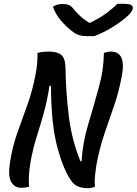

<svg xmlns="http://www.w3.org/2000/svg" viewBox="-20 -977 715 1005"><path d="M132 0Q114 6 90 6Q57 6 39 -24Q21 -54 32 -125Q44 -205 69.5 -278Q95 -351 122.5 -426Q150 -501 166 -587Q178 -648 176 -700Q196 -705 209 -706Q222 -707 236 -707Q281 -707 302 -688.5Q323 -670 323 -614Q325 -490 340.5 -366.5Q356 -243 401 -133H407Q413 -231 441 -323.5Q469 -416 497 -519Q511 -569 517 -612Q523 -655 524 -700Q543 -707 560 -707Q643 -707 617 -576Q602 -495 576.5 -422Q551 -349 526 -275Q501 -201 485 -115Q480 -83 477 -54Q474 -25 477 0Q459 8 441 8Q383 8 358 -24Q314 -81 280.5 -205Q247 -329 247 -528H239Q226 -444 207.5 -379.5Q189 -315 170.5 -256Q152 -197 140 -130Q133 -90 131.5 -59.5Q130 -29 132 0ZM473 -788H433Q411 -788 394 -793Q377 -798 354 -816Q325 -839 298 -870.5Q271 -902 257 -942Q270 -950 281.5 -953Q293 -956 309 -956Q327 -956 340 -951Q353 -946 364 -931Q379 -913 397.5 -895Q416 -877 446 -858H452Q503 -883 537.5 -908.5Q572 -934 594 -957H625Q657 -957 667 -950.5Q677 -944 675 -933Q674 -924 665 -911.5Q656 -899 636 -883Q601 -854 559 -829Q517 -804 473 -788Z"/></svg>

Font: Recursive Mn Csl St Med
Style: Italic
Weight: 500
Italic angle: -15°
Monospace: yes
Version: Version 1.079;hotconv 1.0.112;makeotfexe 2.5.65598; ttfautoh